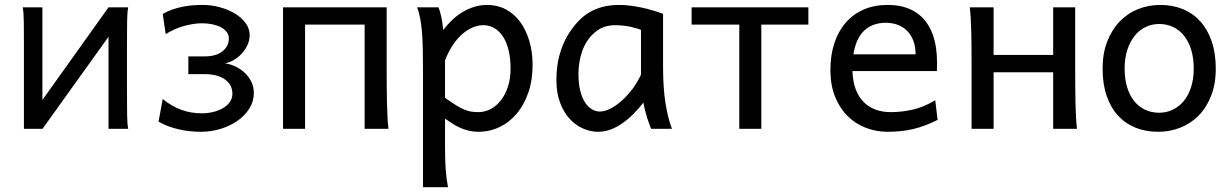

<svg xmlns="http://www.w3.org/2000/svg" viewBox="-20 -528 5050 787"><path d="M485.8 -462.4 154.3 0 93.8 -34.2 424.8 -498ZM153.8 -498V0H78.1V-349.1Q78.1 -399.9 77.6 -438.7Q77.1 -477.5 73.2 -498ZM424.8 0V-498H505.4Q501.5 -477.5 501 -438.7Q500.5 -399.9 500.5 -349.1V-148.9Q500.5 -98.1 501 -59.3Q501.5 -20.5 505.4 0Z M803.2 12.2Q753.4 12.2 708.5 1.2Q663.6 -9.8 629.9 -29.3L647 -122.1Q683.1 -92.8 722.7 -78.1Q762.2 -63.5 808.1 -63.5Q830.1 -63.5 852.1 -68.6Q874 -73.7 892.1 -83.7Q910.2 -93.8 921.4 -108.9Q932.6 -124 932.6 -144Q932.6 -163.6 924.1 -178.5Q915.5 -193.4 900.4 -203.6Q885.3 -213.9 864.7 -219Q844.2 -224.1 820.3 -224.1H752V-296.9H820.3Q865.2 -296.9 891.6 -317.4Q918 -337.9 918 -371.1Q918 -385.7 908.9 -397.2Q899.9 -408.7 885 -416.5Q870.1 -424.3 850.1 -428.5Q830.1 -432.6 808.1 -432.6Q775.9 -432.6 736.3 -422.1Q696.8 -411.6 659.2 -388.2L647 -470.7Q667 -482.4 688 -489.5Q709 -496.6 730 -500.7Q751 -504.9 771.2 -506.3Q791.5 -507.8 810.5 -507.8Q845.7 -507.8 880.4 -498.5Q915 -489.3 942.4 -472.9Q969.7 -456.5 986.6 -433.6Q1003.4 -410.6 1003.4 -383.3Q1003.4 -362.8 994.1 -343Q984.9 -323.2 970.2 -307.6Q955.6 -292 937.3 -281.5Q918.9 -271 900.9 -268.6Q918.9 -266.6 939.9 -257.8Q960.9 -249 978.8 -233.6Q996.6 -218.3 1008.5 -196.3Q1020.5 -174.3 1020.5 -146.5Q1020.5 -112.8 1002.4 -83.7Q984.4 -54.7 954.3 -33.4Q924.3 -12.2 885 0Q845.7 12.2 803.2 12.2Z M1564.9 -239.3Q1564.9 -203.6 1565.2 -168.9Q1565.4 -134.3 1566.2 -103Q1566.9 -71.8 1568.4 -45.4Q1569.8 -19 1572.3 0H1474.6V-427.2H1230.5V0H1140.1V-498H1564.9Z M1713.9 -236.8Q1713.9 -282.2 1713.1 -321Q1712.4 -359.9 1710 -392.3Q1707.5 -424.8 1702.6 -451.2Q1697.8 -477.5 1689.5 -498H1777.3Q1782.7 -485.4 1788.1 -462.2Q1793.5 -439 1796.9 -405.3Q1814 -427.7 1834.2 -446.8Q1854.5 -465.8 1877.2 -479.2Q1899.9 -492.7 1925 -500.2Q1950.2 -507.8 1977.5 -507.8Q2019 -507.8 2053.5 -489.5Q2087.9 -471.2 2112.1 -438.2Q2136.2 -405.3 2149.7 -360.1Q2163.1 -314.9 2163.1 -261.2Q2163.1 -198.7 2145.5 -148.2Q2127.9 -97.7 2097.9 -62Q2067.9 -26.4 2027.3 -7.1Q1986.8 12.2 1940.9 12.2Q1921.4 12.2 1904.1 8.3Q1886.7 4.4 1870.4 -2.4Q1854 -9.3 1837.9 -19.3Q1821.8 -29.3 1804.2 -41.5V73.2Q1804.2 102.5 1804.9 126.2Q1805.7 149.9 1807.1 169.9Q1808.6 189.9 1811 206.8Q1813.5 223.6 1816.4 239.3H1713.9ZM1940.9 -68.4Q1966.8 -68.4 1990.5 -80.6Q2014.2 -92.8 2032.5 -116Q2050.8 -139.2 2061.8 -172.1Q2072.8 -205.1 2072.8 -246.6Q2072.8 -287.1 2065.2 -320.1Q2057.6 -353 2043 -376.2Q2028.3 -399.4 2007.6 -412.1Q1986.8 -424.8 1960.4 -424.8Q1939.5 -424.8 1917.5 -415.5Q1895.5 -406.2 1874.8 -388.2Q1854 -370.1 1835.9 -343Q1817.9 -315.9 1804.2 -280.8V-127Q1829.1 -109.4 1847.4 -97.9Q1865.7 -86.4 1880.9 -79.8Q1896 -73.2 1909.9 -70.8Q1923.8 -68.4 1940.9 -68.4Z M2697.8 -258.8Q2697.8 -166.5 2708 -103.8Q2718.3 -41 2734.4 0H2648.9Q2646.5 -6.3 2642.1 -17.6Q2637.7 -28.8 2633.1 -43.2Q2628.4 -57.6 2624.3 -74.2Q2620.1 -90.8 2617.2 -107.4Q2598.1 -83 2576.9 -61.5Q2555.7 -40 2532.2 -23.4Q2508.8 -6.8 2483.4 2.7Q2458 12.2 2431.6 12.2Q2400.9 12.2 2370.4 -1Q2339.8 -14.2 2315.4 -40.5Q2291 -66.9 2275.9 -106.7Q2260.7 -146.5 2260.7 -200.2Q2260.7 -256.3 2273.2 -302Q2285.6 -347.7 2307.1 -383.3Q2326.2 -414.6 2347.7 -438Q2369.1 -461.4 2394.8 -476.8Q2420.4 -492.2 2451.2 -500Q2481.9 -507.8 2519.5 -507.8Q2538.1 -507.8 2560.8 -505.1Q2583.5 -502.4 2607.2 -497.6Q2630.9 -492.7 2654.3 -485.8Q2677.7 -479 2697.8 -471.2ZM2500 -424.8Q2484.4 -424.8 2468.5 -421.1Q2452.6 -417.5 2437.3 -408.7Q2421.9 -399.9 2407.5 -385.5Q2393.1 -371.1 2380.4 -349.1Q2367.2 -326.7 2359.1 -293.2Q2351.1 -259.8 2351.1 -224.6Q2351.1 -184.1 2358.6 -155Q2366.2 -126 2378.7 -107.2Q2391.1 -88.4 2407 -79.6Q2422.9 -70.8 2439 -70.8Q2459.5 -70.8 2483.6 -83.5Q2507.8 -96.2 2530.8 -117.2Q2553.7 -138.2 2574 -165.5Q2594.2 -192.9 2607.4 -222.2V-405.3Q2600.1 -408.7 2588.6 -412.1Q2577.1 -415.5 2563.2 -418.5Q2549.3 -421.4 2533 -423.1Q2516.6 -424.8 2500 -424.8Z M3293.5 -427.2H3100.6V0H3010.3V-427.2H2814.9V-498H3293.5Z M3618.2 -507.8Q3658.2 -507.8 3689 -498.3Q3719.7 -488.8 3742.2 -471.9Q3764.6 -455.1 3779.8 -432.6Q3794.9 -410.2 3804 -384.3Q3813 -358.4 3816.9 -330.3Q3820.8 -302.2 3820.8 -274.9Q3820.8 -268.1 3820.8 -255.9Q3820.8 -243.7 3820.3 -236.8H3474.1Q3475.6 -193.8 3487.5 -162.1Q3499.5 -130.4 3520.3 -109.6Q3541 -88.9 3569.1 -78.6Q3597.2 -68.4 3630.4 -68.4Q3677.7 -68.4 3723.1 -79.1Q3768.6 -89.8 3813.5 -117.2L3823.2 -36.6Q3797.4 -23.4 3772.5 -14.2Q3747.6 -4.9 3722.7 1Q3697.8 6.8 3672.1 9.5Q3646.5 12.2 3618.2 12.2Q3571.3 12.2 3528.8 -4.2Q3486.3 -20.5 3454.1 -52.5Q3421.9 -84.5 3402.8 -131.8Q3383.8 -179.2 3383.8 -241.7Q3383.8 -302.2 3400.1 -351.3Q3416.5 -400.4 3446.8 -435.3Q3477.1 -470.2 3520.5 -489Q3564 -507.8 3618.2 -507.8ZM3610.8 -434.6Q3557.1 -434.6 3522.9 -403.1Q3488.8 -371.6 3478 -305.2H3732.9Q3732.9 -336.4 3723.9 -360.6Q3714.8 -384.8 3698.5 -401.4Q3682.1 -418 3659.7 -426.3Q3637.2 -434.6 3610.8 -434.6Z M3962.4 -258.8Q3962.4 -294.4 3962.2 -329.1Q3961.9 -363.8 3961.2 -394.8Q3960.4 -425.8 3959 -452.4Q3957.5 -479 3955.1 -498H4052.7V-302.7H4296.9V-498H4387.2V-239.3Q4387.2 -203.6 4387.5 -168.9Q4387.7 -134.3 4388.4 -103Q4389.2 -71.8 4390.6 -45.4Q4392.1 -19 4394.5 0H4296.9V-231.9H4052.7V0H3962.4Z M4499.5 -246.6Q4499.5 -309.6 4518.6 -358.2Q4537.6 -406.7 4569.8 -440.2Q4602.1 -473.6 4645 -490.7Q4688 -507.8 4736.3 -507.8Q4786.6 -507.8 4828.4 -490.7Q4870.1 -473.6 4900.1 -440.2Q4930.2 -406.7 4946.8 -358.2Q4963.4 -309.6 4963.4 -246.6Q4963.4 -183.6 4944.3 -135.3Q4925.3 -86.9 4893.1 -54.2Q4860.8 -21.5 4817.9 -4.6Q4774.9 12.2 4726.6 12.2Q4676.3 12.2 4634.5 -4.6Q4592.8 -21.5 4562.7 -54.2Q4532.7 -86.9 4516.1 -135.3Q4499.5 -183.6 4499.5 -246.6ZM4589.8 -246.6Q4589.8 -204.1 4600.1 -170.4Q4610.4 -136.7 4629.2 -113.5Q4647.9 -90.3 4673.8 -78.1Q4699.7 -65.9 4731.4 -65.9Q4760.7 -65.9 4786.6 -78.1Q4812.5 -90.3 4831.8 -113.5Q4851.1 -136.7 4862.1 -170.4Q4873 -204.1 4873 -246.6Q4873 -289.6 4862.8 -323.5Q4852.5 -357.4 4833.7 -381.1Q4814.9 -404.8 4788.8 -417.2Q4762.7 -429.7 4731.4 -429.7Q4701.7 -429.7 4675.8 -417.2Q4649.9 -404.8 4630.9 -381.1Q4611.8 -357.4 4600.8 -323.5Q4589.8 -289.6 4589.8 -246.6Z"/></svg>

Font: Andika DR AuSIL
Style: Regular
Weight: 400
Designer: Annie Olsen & Victor Gaultney
Foundry: SIL International
Version: Version 0.003